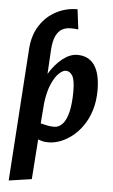

<svg xmlns="http://www.w3.org/2000/svg" viewBox="-62 -749 604 1025"><g transform="rotate(5 240.0 -236.5)"><path d="M240.1 -71.6Q267.5 -71.6 287.1 -94Q306.6 -116.3 316.9 -160.5Q327.1 -204.7 327.1 -269Q327.1 -329.9 313.3 -352.5Q299.4 -375.1 277.9 -375.1Q261.5 -375.1 240.5 -355.1Q219.4 -335.1 202.2 -294.9Q184.9 -254.6 177.1 -193.1L168.5 -83.5Q182.6 -79.7 202.3 -75.7Q222.1 -71.6 240.1 -71.6ZM189.2 -482.1 181.5 -349.6Q213.6 -403.2 253.5 -434Q293.4 -464.9 331.8 -464.9Q362.2 -464.9 385.3 -453.6Q408.4 -442.3 423.9 -419.9Q439.4 -397.5 447.3 -363.9Q455.2 -330.4 455.2 -285.9Q455.2 -226.9 440.4 -179.2Q425.6 -131.5 400.8 -95.5Q376 -59.5 345 -35.2Q314 -10.9 281.6 1.4Q249.1 13.7 219 13.7Q203.8 13.7 192.5 11.9Q181.3 10 162.3 2.9L147 217.1L24.7 235.1L71.9 -473.9Q76.9 -547.5 110.4 -599.6Q143.9 -651.7 196.7 -679.7Q249.5 -707.7 311.2 -707.7L324.6 -600.5Q317 -602 305.6 -602.6Q294.2 -603.1 281.6 -603.1Q258.4 -603.1 238.3 -592.3Q218.2 -581.4 205.4 -555.1Q192.6 -528.7 189.2 -482.1Z"/></g></svg>

Font: Ancizar Sans Thin
Style: Italic
Weight: 100
Italic angle: -4°
Designer: Cesar Puertas, Viviana Monsalve, Julian Moncada, Julian Prieto, Jose Castro, Mariel Hernandez, Felipe Aragon, Sara Alarc
Version: Version 8.100